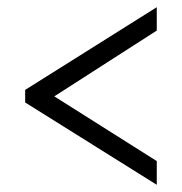

<svg xmlns="http://www.w3.org/2000/svg" viewBox="-20 -625 505 534"><path d="M416 -111 50 -340V-375L416 -605V-540L131 -357L416 -177Z"/></svg>

Font: Noto Serif Georgian Condensed
Style: Regular
Weight: 400
Width: 3
Designer: Monotype Design Team, Akaki Razmadze
Foundry: Google LLC
Version: Version 2.003; ttfautohint (v1.8.4.7-5d5b)